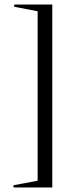

<svg xmlns="http://www.w3.org/2000/svg" viewBox="-20 -742 372 852"><path d="M212 -722V90H40V80L147 60V-692L43 -712V-722Z"/></svg>

Font: Cinzel
Style: Regular
Weight: 400
Designer: Natanael Gama
Version: Version 2.000